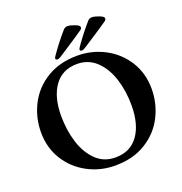

<svg xmlns="http://www.w3.org/2000/svg" viewBox="-150 -975 1060 1119"><g transform="rotate(-20 380.5 -415.5)"><path d="M34 -315Q34 -407 75 -487Q116 -567 195.5 -615.5Q275 -664 385 -664Q476 -664 554.5 -622.5Q633 -581 680 -506Q727 -431 727 -335Q727 -243 686 -163Q645 -83 565.5 -34.5Q486 14 376 14Q285 14 206.5 -27.5Q128 -69 81 -144Q34 -219 34 -315ZM584 -284Q584 -373 559.5 -449.5Q535 -526 486 -572.5Q437 -619 367 -619Q275 -619 226 -550.5Q177 -482 177 -366Q177 -277 201 -200.5Q225 -124 273.5 -77Q322 -30 393 -30Q486 -30 535 -98.5Q584 -167 584 -284ZM410 -691Q410 -698 419 -710Q465 -776 515 -833Q527 -847 546 -845Q561 -844 587 -834Q613 -824 613 -813Q613 -807 609.5 -802.5Q606 -798 596 -792Q568 -772 506 -732Q462 -704 443 -691Q427 -681 420 -683Q410 -684 410 -691ZM259 -691Q259 -698 268 -710Q314 -776 364 -833Q376 -847 395 -845Q410 -844 436 -834Q462 -824 462 -813Q462 -807 458.5 -802.5Q455 -798 445 -792Q417 -772 355 -732Q311 -704 292 -691Q276 -681 269 -683Q259 -684 259 -691Z"/></g></svg>

Font: EB Garamond SemiBold
Style: Regular
Weight: 600
Designer: Georg Duffner and Octavio Pardo
Foundry: Georg Duffner
Version: Version 1.000